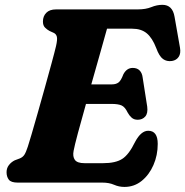

<svg xmlns="http://www.w3.org/2000/svg" viewBox="-20 -738 749 776"><path d="M393.5 0H51.5Q24.5 0 15.5 -12Q6.5 -24 6.5 -42Q6.5 -58.5 16 -70.8Q25.5 -83 39.5 -90L59.5 -97.5Q72 -102.5 78.5 -112.5Q85 -122.5 92.5 -145.5Q96.5 -157 107.2 -193.8Q118 -230.5 132.2 -280.5Q146.5 -330.5 161.2 -383.5Q176 -436.5 188.2 -481.5Q200.5 -526.5 206.5 -552Q212.5 -578.5 209.8 -589.5Q207 -600.5 197.5 -605L180 -613Q170.5 -618 162 -626.5Q153.5 -635 153.5 -651Q153.5 -672.5 167 -686.2Q180.5 -700 206.5 -700H536.5Q569 -700 591.5 -709.2Q614 -718.5 636.5 -718.5Q677.5 -718.5 685.5 -670L707.5 -545Q711.5 -522 702.2 -508.2Q693 -494.5 675 -491.5Q654 -488.5 638.8 -499.5Q623.5 -510.5 611.5 -543.5Q595.5 -585 573 -603.5Q550.5 -622 514.5 -622H412.5Q404 -590 386.2 -528.2Q368.5 -466.5 349 -397H432.5Q448.5 -397 458.8 -404.5Q469 -412 478.5 -437.5Q492 -463.5 516.5 -463.5Q534.5 -463.5 544.5 -453Q554.5 -442.5 556.5 -425L575 -307Q578.5 -280 567 -267Q555.5 -254 536.5 -254Q521.5 -254 512 -262.5Q502.5 -271 496 -283Q485 -306 471 -312Q457 -318 431 -318H327.5Q309 -253 295 -200.5Q281 -148 277.5 -128.5Q273 -105.5 282.5 -92Q292 -78.5 321.5 -78.5H397Q447 -78.5 474 -95.8Q501 -113 526 -164.5Q550 -209.5 579 -209.5Q617.5 -209.5 617.5 -156.5Q617.5 -110.5 600.2 -71Q583 -31.5 552.8 -7Q522.5 17.5 483 17.5Q461 17.5 441 8.8Q421 0 393.5 0Z"/></svg>

Font: Fraunces 9pt SuperSoft
Style: Bold Italic
Weight: 700
Italic angle: -16°
Version: Version 1.000;[b76b70a41]